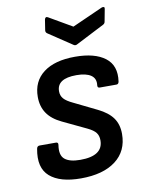

<svg xmlns="http://www.w3.org/2000/svg" viewBox="-80 -746 619 815"><g transform="rotate(-10 229.0 -338.0)"><path d="M203 12Q113 12 69.5 -26Q26 -64 41 -144Q43 -156 54 -156H124Q135 -156 133 -144Q126 -101 147 -83.5Q168 -66 214 -66Q312 -66 312 -133Q312 -153 302 -166Q292 -179 267 -191L164 -240Q122 -260 102 -289.5Q82 -319 82 -360Q82 -427 130.5 -464Q179 -501 267 -501Q352 -501 396.5 -467Q441 -433 431 -365Q429 -354 420 -354H348Q338 -354 339 -365Q343 -394 322 -408.5Q301 -423 259 -423Q175 -423 175 -368Q175 -349 186.5 -336Q198 -323 226 -310L324 -262Q367 -241 387 -213Q407 -185 407 -144Q407 -70 353 -29Q299 12 203 12ZM415 -687Q421 -689 424.5 -687.5Q428 -686 427 -680L417 -627Q416 -618 408 -614L285 -551Q278 -547 271 -551L169 -619Q161 -624 162 -633L169 -678Q172 -692 183 -686L283 -628Z"/></g></svg>

Font: Sofia Sans Medium
Style: Italic
Weight: 500
Italic angle: -9°
Version: Version 4.101